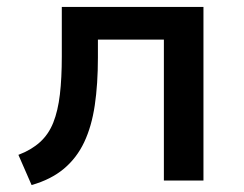

<svg xmlns="http://www.w3.org/2000/svg" viewBox="-20 -520 702 553"><path d="M71 13 33 -74Q70 -88 95 -110.5Q120 -133 133.5 -167Q147 -201 152.5 -248Q158 -295 158 -357V-500H566V0H452V-406H262V-354Q262 -278 253 -217Q244 -156 222.5 -110.5Q201 -65 164 -34Q127 -3 71 13Z"/></svg>

Font: Nunito Sans 6pt SemiBold
Style: Regular
Weight: 600
Version: Version 3.101;gftools[0.9.27]